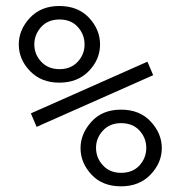

<svg xmlns="http://www.w3.org/2000/svg" viewBox="-20 -620 626 653"><path d="M391.6 13.7Q328.1 13.7 291 -26.4Q253.9 -66.4 253.9 -116.2Q253.9 -165 291 -206.1Q328.1 -247.1 391.6 -247.1Q455.1 -247.1 492.7 -206.5Q530.3 -166 530.3 -116.2Q530.3 -66.4 492.2 -26.4Q454.1 13.7 391.6 13.7ZM391.6 -201.2Q353.5 -201.2 330.1 -175.8Q306.6 -150.4 306.6 -117.2Q306.6 -83 330.1 -57.6Q353.5 -32.2 391.6 -32.2Q431.6 -32.2 454.6 -57.6Q477.5 -83 477.5 -117.2Q477.5 -150.4 454.6 -175.8Q431.6 -201.2 391.6 -201.2ZM181.6 -599.6Q245.1 -599.6 282.7 -559.6Q320.3 -519.5 320.3 -468.8Q320.3 -418 282.2 -378.4Q244.1 -338.9 181.6 -338.9Q120.1 -338.9 82 -378.4Q43.9 -418 43.9 -468.8Q43.9 -518.6 81.5 -559.1Q119.1 -599.6 181.6 -599.6ZM182.6 -553.7Q142.6 -553.7 119.6 -527.8Q96.7 -502 96.7 -468.8Q96.7 -435.5 120.1 -410.2Q143.6 -384.8 182.6 -384.8Q220.7 -384.8 244.1 -409.7Q267.6 -434.6 267.6 -468.8Q267.6 -502.9 244.6 -528.3Q221.7 -553.7 182.6 -553.7ZM481.4 -410.2 501 -364.3 104.5 -188.5 85 -234.4Z"/></svg>

Font: Thabit
Style: Regular
Weight: 500
Designer: Regenerated by Nadim Shaikli
Foundry: MAK Alagha
Version: 0.01